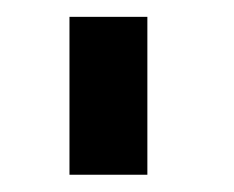

<svg xmlns="http://www.w3.org/2000/svg" viewBox="-20 -770 278 228"><path d="M155 -750V-562.5H62.5V-750Z"/></svg>

Font: Russisch Sans Medium
Style: Regular
Weight: 500
Width: 4
Designer: Michael Sharanda (font) & Cristiano Sobral (main changes)
Foundry: Michael Sharanda
Version: Version 2.00;September 8, 2020;FontCreator 13.0.0.2681 64-bi